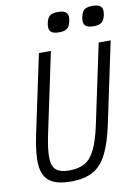

<svg xmlns="http://www.w3.org/2000/svg" viewBox="-109 -1099 846 1183"><g transform="rotate(-10 314.0 -507.5)"><path d="M238 14Q152 14 107.8 -16.5Q63.5 -47 56.5 -116.5Q49.5 -186 74 -302.5L179.5 -800H254.5L148 -296.5Q128.5 -203 130 -150.2Q131.5 -97.5 158.2 -76.2Q185 -55 240 -55Q299 -55 337.8 -77.8Q376.5 -100.5 402.2 -154.8Q428 -209 448 -302.5L553.5 -800H628.5L522 -296.5Q497.5 -180 463 -112Q428.5 -44 374.8 -15Q321 14 238 14ZM540.5 -904Q501.5 -904 487.5 -920.2Q473.5 -936.5 481.5 -973.5Q488 -1004.5 504 -1016.8Q520 -1029 554 -1029Q593.5 -1029 607.5 -1013Q621.5 -997 614 -961.5Q607 -929 591 -916.5Q575 -904 540.5 -904ZM324.5 -904Q285.5 -904 271.5 -920.2Q257.5 -936.5 265.5 -973.5Q272 -1004.5 288 -1016.8Q304 -1029 338 -1029Q377.5 -1029 391.5 -1013Q405.5 -997 398 -961.5Q391 -929 375 -916.5Q359 -904 324.5 -904Z"/></g></svg>

Font: Victor Mono Thin
Style: Italic
Weight: 100
Italic angle: -12°
Monospace: yes
Designer: Rune Bjørnerås
Version: Version 1.561;gftools[0.9.30]